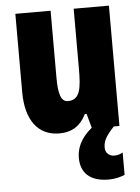

<svg xmlns="http://www.w3.org/2000/svg" viewBox="-55 -596 639 879"><g transform="rotate(-5 264.5 -156.5)"><path d="M403 93C403 65 412 44 453 0H479V-553H317V-280C317 -191 312 -134 254 -134C222 -134 211 -172 211 -246V-553H49V-193C49 -64 105 10 202 10C261 10 300 -16 326 -68H334L352 -3C298 41 281 88 281 129C281 198 323 240 408 240C441 240 467 232 483 225V122C473 128 462 133 444 133C418 133 403 115 403 93Z"/></g></svg>

Font: Noto Sans Armenian ExtraCondensed Black
Style: Regular
Weight: 900
Width: 2
Designer: Monotype Design Team
Foundry: Monotype Imaging Inc.
Version: Version 2.008